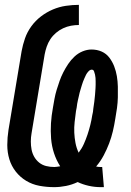

<svg xmlns="http://www.w3.org/2000/svg" viewBox="-20 -763 540 791"><path d="M395 8Q370 8 345.5 2.5Q321 -3 300 -13Q277 -2 252 3Q227 8 203 8Q172 8 142.5 2.5Q113 -3 88 -18Q63 -33 45 -56Q27 -79 18.5 -107Q10 -135 10 -165.5Q10 -196 15 -228L69 -552Q74 -579 83 -605Q92 -631 109 -654.5Q126 -678 149 -695.5Q172 -713 198 -724Q224 -735 251.5 -739Q279 -743 305 -743V-660Q289 -660 272.5 -657Q256 -654 240 -646.5Q224 -639 210.5 -627.5Q197 -616 187.5 -601.5Q178 -587 172.5 -571Q167 -555 164 -539L110 -214Q107 -197 107 -180Q107 -163 110 -147Q113 -131 121 -117Q129 -103 141.5 -93Q154 -83 170 -79Q186 -75 204 -75Q209 -75 215 -76Q221 -77 228 -78Q212 -103 202.5 -132Q193 -161 190.5 -192Q188 -223 190 -255Q192 -287 198 -319Q201 -337 204.5 -356Q208 -375 213.5 -393Q219 -411 225.5 -429.5Q232 -448 241 -465.5Q250 -483 261 -499.5Q272 -516 287 -530Q302 -544 320.5 -551.5Q339 -559 357 -559Q380 -559 399 -550.5Q418 -542 430.5 -525.5Q443 -509 450.5 -489.5Q458 -470 461.5 -449Q465 -428 465.5 -406Q466 -384 465.5 -362Q465 -340 462 -318Q459 -296 455 -274Q451 -248 445 -222.5Q439 -197 429.5 -172Q420 -147 407 -122.5Q394 -98 376 -77Q381 -76 385.5 -75.5Q390 -75 395 -75H401L408 8ZM304 -134Q317 -151 325.5 -170Q334 -189 340.5 -208.5Q347 -228 352 -248Q357 -268 360 -288Q362 -295 363 -302Q364 -309 364.5 -316Q365 -323 366.5 -330Q368 -337 368.5 -344Q369 -351 370 -358Q371 -365 371.5 -372Q372 -379 372.5 -386Q373 -393 373.5 -400Q374 -407 374 -414Q374 -421 374 -428Q374 -435 373.5 -442Q373 -449 371.5 -455.5Q370 -462 367.5 -469Q365 -476 358 -476Q351 -476 344.5 -469Q338 -462 334.5 -455Q331 -448 328 -441Q325 -434 322 -426.5Q319 -419 317 -411.5Q315 -404 312.5 -396.5Q310 -389 308 -381Q306 -373 304.5 -365.5Q303 -358 301 -350.5Q299 -343 298 -335.5Q297 -328 296 -320.5Q295 -313 293 -305Q290 -283 287.5 -260.5Q285 -238 286 -216.5Q287 -195 291 -174Q295 -153 304 -134Z"/></svg>

Font: Iosevka
Style: Bold Italic
Weight: 700
Italic angle: -9°
Monospace: yes
Designer: Belleve Invis
Foundry: Belleve Invis
Version: Version 32.5.0; ttfautohint (v1.8.4)